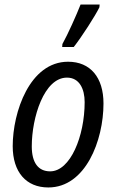

<svg xmlns="http://www.w3.org/2000/svg" viewBox="-20 -817 508 846"><path d="M254 -610H305C339 -653 401 -749 418 -785L419 -797H335C317 -751 279 -666 255 -623ZM193 9C357 9 436 -198 436 -361C436 -476 378 -545 280 -545C111 -545 36 -323 36 -173C36 -59 95 9 193 9ZM201 -62C148 -62 120 -101 120 -172C120 -299 174 -475 275 -475C330 -475 353 -425 353 -367C353 -217 290 -62 201 -62Z"/></svg>

Font: Noto Sans Display SemiCondensed
Style: Italic
Weight: 400
Width: 4
Italic angle: -12°
Designer: Monotype Design Team
Foundry: Monotype Imaging Inc.
Version: Version 1.900